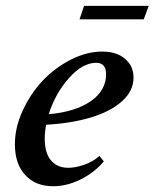

<svg xmlns="http://www.w3.org/2000/svg" viewBox="-20 -629 531 660"><path d="M253.4 -562.5 269 -608.9H491.2L474.1 -562.5ZM162.6 11.2Q102.5 11.2 66.9 -27.1Q31.2 -65.4 31.2 -133.3Q31.2 -190.4 57.9 -248.5Q84.5 -306.6 126.2 -351.1Q168 -395.5 222.9 -423.6Q277.8 -451.7 331.5 -451.7Q380.9 -451.7 409.9 -426.8Q439 -401.9 439 -362.3Q439 -316.4 399.4 -281Q359.9 -245.6 292.7 -225.3Q225.6 -205.1 138.7 -200.2Q133.8 -174.3 133.8 -152.8Q133.8 -102.5 155.5 -77.4Q177.2 -52.2 214.8 -52.2Q239.3 -52.2 269.5 -62.7Q299.8 -73.2 321.8 -92.8L336.9 -74.2Q303.7 -35.2 256.6 -12Q209.5 11.2 162.6 11.2ZM310.5 -413.1Q263.7 -413.1 216.8 -360.4Q169.9 -307.6 147.5 -236.3Q239.3 -244.6 292 -281.2Q344.7 -317.9 344.7 -374Q344.7 -413.1 310.5 -413.1Z"/></svg>

Font: Elstob 10pt SemiBold
Style: Italic
Weight: 600
Italic angle: -20°
Designer: Peter S. Baker
Version: Version 1.015